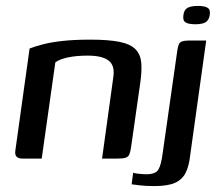

<svg xmlns="http://www.w3.org/2000/svg" viewBox="-20 -536 743 649"><path d="M56 0Q27 0 32 -28L80 -372Q98 -379 124.5 -386Q151 -393 190.5 -397.5Q230 -402 285 -402Q347 -402 384 -394.5Q421 -387 438 -369.5Q455 -352 457.5 -324Q460 -296 454 -255L423 -38Q421 -24 417.5 -15Q414 -6 405 -3Q396 0 379 0H325L363 -275Q369 -314 347.5 -331Q326 -348 276 -348Q239 -348 210 -342Q181 -336 167 -325L121 0ZM501 93Q473 93 452.5 90.5Q432 88 425 87L430 48Q435 50 450 51.5Q465 53 475 53Q506 53 515.5 37Q525 21 530 -19L579 -363Q581 -377 584 -385Q587 -393 595.5 -396Q604 -399 619 -399H677L623 -12Q619 26 607 49Q595 72 570.5 82.5Q546 93 501 93ZM640 -454Q617 -454 607 -460.5Q597 -467 600 -485Q602 -503 614 -509.5Q626 -516 649 -516Q672 -516 682 -509.5Q692 -503 689 -485Q686 -467 674.5 -460.5Q663 -454 640 -454Z"/></svg>

Font: Genos Medium
Style: Italic
Weight: 500
Italic angle: -8°
Designer: Robert E. Leuschke
Foundry: Robert E. Leuschke
Version: Version 1.010